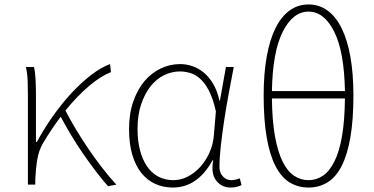

<svg xmlns="http://www.w3.org/2000/svg" viewBox="-20 -827 1677 860"><path d="M464 7Q438 -22 409 -60Q380 -98 351.5 -139.5Q323 -181 297.5 -223.5Q272 -266 252 -304Q213 -253 174 -188Q154 -155 147 -112.5Q140 -70 138 -24V0H105V-396Q105 -428 104 -462Q103 -496 96 -527H132Q137 -509 139 -475.5Q141 -442 141 -409V-191H145Q178 -252 218.5 -309Q259 -366 302.5 -412.5Q346 -459 390 -492.5Q434 -526 473 -540L477 -504Q431 -486 379 -442Q327 -398 273 -332Q293 -293 319 -249.5Q345 -206 374.5 -162.5Q404 -119 436 -77.5Q468 -36 501 0Z M754 13Q711 13 675 -3.5Q639 -20 613 -52.5Q587 -85 572.5 -134Q558 -183 558 -249Q558 -318 577 -372.5Q596 -427 627.5 -464Q659 -501 700.5 -520.5Q742 -540 787 -540Q814 -540 841 -531Q868 -522 892 -502.5Q916 -483 934.5 -452Q953 -421 963 -376H965L992 -527H1027Q1016 -470 1004.5 -408Q993 -346 984 -286.5Q975 -227 969 -173.5Q963 -120 963 -79Q963 -53 978.5 -36.5Q994 -20 1016 -20Q1026 -20 1036 -22.5Q1046 -25 1054 -28L1062 2Q1054 6 1042 9.5Q1030 13 1013 13Q973 13 948.5 -18Q924 -49 935 -109H932Q865 13 754 13ZM757 -20Q790 -20 821 -36Q852 -52 877 -79.5Q902 -107 918.5 -144Q935 -181 938 -222L947 -328Q934 -387 915 -422.5Q896 -458 874 -476.5Q852 -495 829 -501Q806 -507 786 -507Q749 -507 714.5 -490Q680 -473 654 -440Q628 -407 612 -359Q596 -311 596 -249Q596 -197 607 -154.5Q618 -112 638.5 -82Q659 -52 689 -36Q719 -20 757 -20Z M1198 -386Q1199 -287 1211.5 -217.5Q1224 -148 1245.5 -104Q1267 -60 1297 -40Q1327 -20 1362 -20Q1397 -20 1426.5 -40Q1456 -60 1478 -104Q1500 -148 1512 -217.5Q1524 -287 1525 -386ZM1525 -419Q1522 -595 1477 -685Q1432 -775 1362 -775Q1292 -775 1246.5 -685Q1201 -595 1198 -419ZM1362 -807Q1410 -807 1447.5 -779.5Q1485 -752 1510.5 -700Q1536 -648 1549.5 -572.5Q1563 -497 1563 -400Q1563 -290 1549.5 -212Q1536 -134 1510.5 -84Q1485 -34 1447.5 -10.5Q1410 13 1362 13Q1314 13 1276.5 -10.5Q1239 -34 1213.5 -84Q1188 -134 1174.5 -212Q1161 -290 1161 -400Q1161 -497 1174.5 -572.5Q1188 -648 1213.5 -700Q1239 -752 1276.5 -779.5Q1314 -807 1362 -807Z"/></svg>

Font: SpoqaHanSansJP-Thin
Style: Regular
Weight: 250
Designer: [Source Han Sans]
Ryoko NISHIZUKA  (kana & ideographs); Paul D. Hunt (Latin, Greek & Cyrillic); Wenlong ZHANG  (bopomofo
Foundry: Spoqa (http://bi.spoqa.com)
Version: Version 1.002.20150607